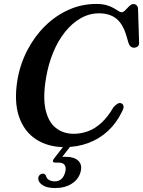

<svg xmlns="http://www.w3.org/2000/svg" viewBox="-20 -733 725 973"><path d="M596 -209Q604 -205.5 606 -194.8Q608 -184 597 -165Q570 -109 527 -69.2Q484 -29.5 428.2 -8.5Q372.5 12.5 307 12.5Q223.5 12.5 163 -26.8Q102.5 -66 76.5 -141.5Q50.5 -217 68 -326Q81.5 -406.5 117.5 -476.5Q153.5 -546.5 207 -599.8Q260.5 -653 327 -683Q393.5 -713 468 -713Q498.5 -713 520 -706.8Q541.5 -700.5 556 -692Q570.5 -683.5 580.2 -677.2Q590 -671 596.5 -671Q603.5 -671 610.8 -677.2Q618 -683.5 625 -691.5Q632 -699.5 639.8 -706Q647.5 -712.5 655.5 -712.5Q666 -712.5 672.5 -706Q679 -699.5 679.5 -688L685 -515Q685 -503.5 677.5 -497.5Q670 -491.5 659.5 -491Q640.5 -491 632 -512.5L620.5 -551.5Q603 -612 569.2 -638.8Q535.5 -665.5 482 -665.5Q432.5 -665.5 388.8 -640.5Q345 -615.5 309.5 -571Q274 -526.5 249.5 -467.2Q225 -408 213.5 -339Q196.5 -239.5 211 -176.8Q225.5 -114 263.2 -84.5Q301 -55 353.5 -55Q392.5 -55 428.2 -68.8Q464 -82.5 496 -112.5Q528 -142.5 555 -189.5Q566.5 -202.5 576.2 -207.8Q586 -213 596 -209ZM313 -6H348L289 70.5L268.5 64.5Q277.5 63 287.2 62.2Q297 61.5 310.5 61.5Q356.5 61.5 377.2 82Q398 102.5 388.5 137.5Q379 175 344.2 197.5Q309.5 220 259 220Q216.5 220 193.8 204Q171 188 174.5 165Q176.5 157 182.8 152.2Q189 147.5 195.5 147Q202 146.5 206 149.2Q210 152 212.5 156.5Q216 172 228.5 179Q241 186 257.5 186Q299 186 311 137Q316 116 307.8 103.5Q299.5 91 276.5 91H260.5Q249 91 248.2 84.5Q247.5 78 255 69Z"/></svg>

Font: Fraunces Medium
Style: Italic
Weight: 500
Italic angle: -16°
Version: Version 1.000;[b76b70a41]